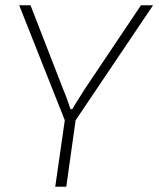

<svg xmlns="http://www.w3.org/2000/svg" viewBox="-20 -502 605 730"><path d="M562 -482 263 -38H229L53 -482H96L222 -158Q229 -142 235.5 -123.5Q242 -105 248 -87H255Q265 -105 277.5 -124Q290 -143 300 -160L516 -482ZM272 -77 232 208H190L231 -77Z"/></svg>

Font: Exo 2 ExtraLight
Style: Italic
Weight: 250
Italic angle: -8°
Designer: Natanael Gama
Foundry: Natanael Gama
Version: Version 2.010